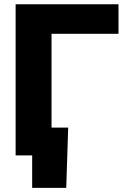

<svg xmlns="http://www.w3.org/2000/svg" viewBox="-20 -748 621 924"><path d="M550.3 -727.5V-585.4H228V0H55.2V-727.5ZM134.8 156.2V0H90.3V-133.8H308.1L298.8 156.2Z"/></svg>

Font: Inter 17pt ExtraBold
Style: Regular
Weight: 800
Version: Version 4.001;git-66647c0bb